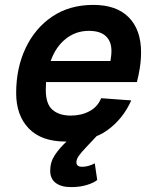

<svg xmlns="http://www.w3.org/2000/svg" viewBox="-20 -566 640 784"><path d="M248 12Q149 12 97.5 -41.5Q46 -95 46 -186Q46 -288 84.5 -369.5Q123 -451 193.5 -498.5Q264 -546 361 -546Q456 -546 506 -495Q556 -444 556 -353Q556 -321 551 -289Q546 -257 539 -231H168Q167 -215 167 -199Q167 -141 194.5 -117.5Q222 -94 269 -94Q312 -94 345.5 -112Q379 -130 393 -165L516 -156Q482 -80 418 -34Q354 12 248 12ZM343 -440Q289 -440 248 -407Q207 -374 187 -317H431Q432 -326 433.5 -335Q435 -344 435 -359Q435 -397 412 -418.5Q389 -440 343 -440ZM270 198Q230 198 207.5 181Q185 164 185 131Q185 96 204 67Q223 38 257 7L304 -37L381 -17L332 35Q312 56 302 70Q292 84 292 97Q292 115 316 115Q329 115 342.5 111Q356 107 367 101L377 169Q362 181 334 189.5Q306 198 270 198Z"/></svg>

Font: Geist Mono SemiBold
Style: Italic
Weight: 600
Italic angle: -12°
Monospace: yes
Designer: Basement.studio, Andrés Briganti, Mateo Zaragoza
Foundry: Basement.studio, Vercel, Andrés Briganti, Guido Ferreyra, Mateo Zaragoza
Version: Version 1.500; ttfautohint (v1.8.4.7-5d5b)